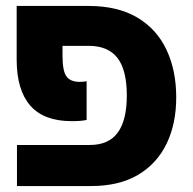

<svg xmlns="http://www.w3.org/2000/svg" viewBox="-20 -625 648 645"><path d="M37 0V-138H282Q345 -138 375.5 -179.5Q406 -221 406 -304Q406 -390 374.5 -430.5Q343 -471 278 -471H190V-438Q190 -386 203.5 -368Q217 -350 247 -350Q254 -350 259.5 -350.5Q265 -351 271 -352V-222Q261 -220 249.5 -219Q238 -218 221 -218Q127 -218 81.5 -270.5Q36 -323 36 -425V-605H278Q375 -605 440.5 -566.5Q506 -528 539 -458.5Q572 -389 572 -298Q572 -209 539.5 -142Q507 -75 443.5 -37.5Q380 0 286 0Z"/></svg>

Font: Noto Sans Hebrew SemiCondensed ExtraBold
Style: Regular
Weight: 800
Width: 4
Designer: Monotype Design Team
Foundry: Monotype Imaging Inc.
Version: Version 2.004; ttfautohint (v1.8.4.7-5d5b)